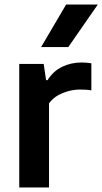

<svg xmlns="http://www.w3.org/2000/svg" viewBox="-20 -828 452 848"><path d="M65 0V-545.5H173L183.5 -474H190Q215 -514 254.5 -533Q294 -552 340 -552Q352 -552 363 -551Q374 -550 383.5 -548.5V-429Q371.5 -431 358.2 -431.8Q345 -432.5 332 -432.5Q295.5 -432.5 257.2 -417.2Q219 -402 196.5 -371.5V0ZM161.5 -620 272 -808H412L281.5 -620Z"/></svg>

Font: Encode Sans SmBold
Style: Regular
Weight: 600
Designer: Multiple Designers
Foundry: Impallari Type
Version: Version 3.002; ttfautohint (v1.8.3) -l 8 -r 50 -G 200 -x 14 